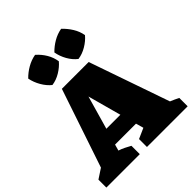

<svg xmlns="http://www.w3.org/2000/svg" viewBox="-285 -1095 1251 1251"><g transform="rotate(-45 340.5 -470.0)"><path d="M656 -104Q671 -98 686 -91Q701 -84 715 -77V0H340V-73L412 -105L397 -158H204L192 -115Q214 -108 234 -98Q254 -88 274 -77V0H-34V-73L33 -117L216 -660H463ZM237 -271H366L303 -502ZM249 -940Q281 -912 302 -876.5Q323 -841 329 -801Q304 -771 266.5 -748.5Q229 -726 190 -721Q160 -745 138 -783Q116 -821 108 -862Q136 -891 172.5 -912Q209 -933 249 -940ZM489 -940Q519 -912 541 -876.5Q563 -841 570 -801Q545 -771 507 -748.5Q469 -726 430 -721Q399 -745 377.5 -783Q356 -821 349 -862Q377 -891 413 -912Q449 -933 489 -940Z"/></g></svg>

Font: Piazzolla SC Black
Style: Regular
Weight: 900
Designer: Juan Pablo del Peral
Foundry: Huerta Tipografica
Version: Version 1.330